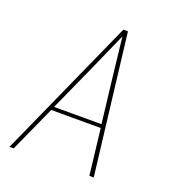

<svg xmlns="http://www.w3.org/2000/svg" viewBox="-133 -841 866 947"><g transform="rotate(20 300.0 -367.5)"><path d="M23 0 353 -735H377L465 0H442L414 -241H154L45 0ZM162 -260H411L384 -490Q378 -543 372 -596Q366 -649 360 -702Q337 -649 313 -596Q289 -543 266 -490Z"/></g></svg>

Font: Iosevka SS04 Thin Extended
Style: Italic
Weight: 100
Width: 7
Italic angle: -9°
Monospace: yes
Designer: Belleve Invis
Foundry: Belleve Invis
Version: Version 19.0.0; ttfautohint (v1.8.4)